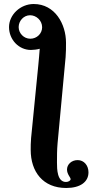

<svg xmlns="http://www.w3.org/2000/svg" viewBox="-20 -709 486 957"><path d="M190 -573C190 -542 164 -516 131 -516C99 -516 73 -543 73 -574C73 -605 98 -633 130 -633C161 -633 190 -607 190 -573ZM307 -424C309 -448 309 -472 309 -496C309 -589 254 -689 148 -689C81 -689 25 -635 25 -574C25 -511 74 -460 134 -460C143 -460 167 -462 178 -466C176 -444 174 -411 171 -385L135 -21C133 1 133 21 133 38C133 147 194 228 310 228C380 228 421 198 421 150C421 116 399 89 367 89C336 89 314 111 314 136C314 160 332 175 332 184C332 191 321 198 309 198C265 198 264 135 264 101C264 70 264 39 267 5Z"/></svg>

Font: XITS
Style: Bold
Weight: 700
Designer: MicroPress Inc., with final additions and corrections provided by Coen Hoffman, Elsevier (retired)
Version: Version 1.302